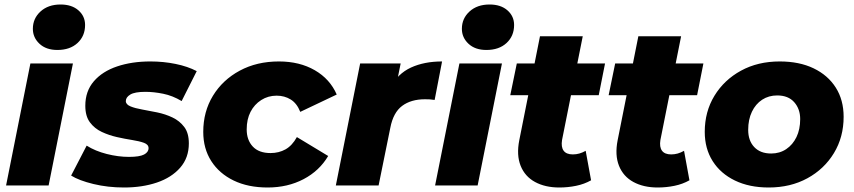

<svg xmlns="http://www.w3.org/2000/svg" viewBox="-20 -824 3792 853"><path d="M7 0 115 -542H304L196 0ZM235 -602Q185 -602 155.5 -629.5Q126 -657 126 -696Q126 -742 160 -773Q194 -804 249 -804Q299 -804 328.5 -778Q358 -752 358 -713Q358 -664 324.5 -633Q291 -602 235 -602Z M531 9Q459 9 395 -6.5Q331 -22 296 -44L365 -177Q403 -153 454 -140Q505 -127 553 -127Q600 -127 620 -137.5Q640 -148 640 -166Q640 -182 619.5 -189.5Q599 -197 567 -202Q535 -207 499.5 -215Q464 -223 432 -238Q400 -253 379.5 -280.5Q359 -308 359 -354Q359 -419 397 -463Q435 -507 500.5 -529Q566 -551 648 -551Q706 -551 760 -540Q814 -529 854 -508L787 -375Q747 -399 705 -407.5Q663 -416 626 -416Q579 -416 559 -404Q539 -392 539 -375Q539 -360 559.5 -351.5Q580 -343 611.5 -337.5Q643 -332 679 -324.5Q715 -317 746.5 -302Q778 -287 798.5 -260Q819 -233 819 -187Q819 -123 780.5 -79Q742 -35 677 -13Q612 9 531 9Z M1169 9Q1082 9 1018 -22Q954 -53 918.5 -108.5Q883 -164 883 -238Q883 -328 926 -398.5Q969 -469 1045 -510Q1121 -551 1219 -551Q1311 -551 1378.5 -512Q1446 -473 1476 -404L1314 -327Q1299 -365 1271.5 -382Q1244 -399 1209 -399Q1171 -399 1140.5 -379.5Q1110 -360 1093 -327Q1076 -294 1076 -249Q1076 -202 1103 -173Q1130 -144 1182 -144Q1219 -144 1248.5 -160.5Q1278 -177 1299 -215L1438 -131Q1399 -65 1328.5 -28Q1258 9 1169 9Z M1472 0 1580 -542H1760L1729 -388L1711 -432Q1747 -497 1806 -524Q1865 -551 1944 -551L1911 -380Q1899 -382 1889 -382.5Q1879 -383 1868 -383Q1806 -383 1766.5 -353.5Q1727 -324 1714 -256L1662 0Z M1913 0 2021 -542H2210L2102 0ZM2141 -602Q2091 -602 2061.5 -629.5Q2032 -657 2032 -696Q2032 -742 2066 -773Q2100 -804 2155 -804Q2205 -804 2234.5 -778Q2264 -752 2264 -713Q2264 -664 2230.5 -633Q2197 -602 2141 -602Z M2465 9Q2402 9 2357 -15.5Q2312 -40 2293 -87.5Q2274 -135 2287 -201L2379 -663H2569L2477 -202Q2472 -171 2484 -154.5Q2496 -138 2525 -138Q2540 -138 2554 -142Q2568 -146 2582 -154L2606 -23Q2576 -6 2539.5 1.5Q2503 9 2465 9ZM2247 -401 2276 -542H2668L2640 -401Z M2902 9Q2839 9 2794 -15.5Q2749 -40 2730 -87.5Q2711 -135 2724 -201L2816 -663H3006L2914 -202Q2909 -171 2921 -154.5Q2933 -138 2962 -138Q2977 -138 2991 -142Q3005 -146 3019 -154L3043 -23Q3013 -6 2976.5 1.5Q2940 9 2902 9ZM2684 -401 2713 -542H3105L3077 -401Z M3395 9Q3309 9 3245 -22Q3181 -53 3146 -108.5Q3111 -164 3111 -238Q3111 -328 3154 -398.5Q3197 -469 3272 -510Q3347 -551 3444 -551Q3531 -551 3594.5 -520.5Q3658 -490 3693 -435Q3728 -380 3728 -305Q3728 -215 3685 -144Q3642 -73 3567 -32Q3492 9 3395 9ZM3406 -142Q3444 -142 3473 -161.5Q3502 -181 3518.5 -215Q3535 -249 3535 -295Q3535 -340 3508.5 -370Q3482 -400 3433 -400Q3395 -400 3366 -381Q3337 -362 3320.5 -327.5Q3304 -293 3304 -247Q3304 -199 3331 -170.5Q3358 -142 3406 -142Z"/></svg>

Font: Montserrat Thin ExtraBold
Style: Italic
Weight: 800
Italic angle: -11.3°
Version: Version 9.000